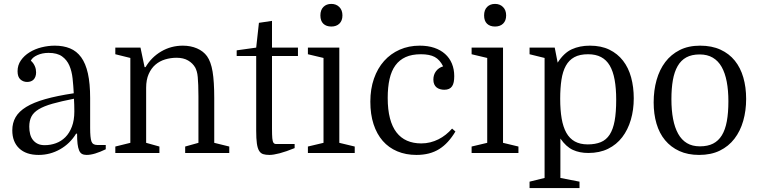

<svg xmlns="http://www.w3.org/2000/svg" viewBox="-20 -784 3895 984"><path d="M43 -116Q43 -57 78.5 -23.5Q114 10 178 10Q237 10 288 -19Q339 -48 370 -99H375Q375 -67 377.5 -46.5Q380 -26 385.5 -13Q391 0 400.5 5Q410 10 424 10Q444 10 468.5 2.5Q493 -5 522 -19V-41H478Q455 -41 448.5 -59.5Q442 -78 442 -128V-281Q442 -356 430.5 -407.5Q419 -459 396 -490.5Q373 -522 339 -536Q305 -550 261 -550Q227 -550 193 -541.5Q159 -533 131.5 -516Q104 -499 87 -474.5Q70 -450 70 -419Q70 -390 84.5 -377Q99 -364 119 -364Q129 -364 137.5 -367Q146 -370 152 -376Q158 -382 161.5 -391.5Q165 -401 165 -413Q165 -421 163.5 -429Q162 -437 158.5 -445Q155 -453 150 -460Q145 -467 138 -473Q146 -490 171.5 -501.5Q197 -513 229 -513Q273 -513 298 -495Q323 -477 335.5 -448Q348 -419 352 -382Q356 -345 358 -306Q272 -293 212 -276Q152 -259 114.5 -236Q77 -213 60 -183.5Q43 -154 43 -116ZM209 -40Q188 -40 173.5 -47Q159 -54 149 -66.5Q139 -79 134.5 -96.5Q130 -114 130 -135Q130 -165 141 -186.5Q152 -208 178.5 -224Q205 -240 249 -252.5Q293 -265 359 -278Q360 -262 360.5 -247Q361 -232 361 -213Q361 -168 348.5 -135Q336 -102 315 -81Q294 -60 266.5 -50Q239 -40 209 -40Z M648 -487V-52L571 -33V0H797V-33L729 -52V-334Q729 -375 742 -404.5Q755 -434 776.5 -452.5Q798 -471 826.5 -479.5Q855 -488 885 -488Q920 -488 944 -474Q968 -460 981 -437Q985 -429 988.5 -417.5Q992 -406 993.5 -388.5Q995 -371 996 -347Q997 -323 997 -290V-52L929 -33V0H1155V-33L1078 -52V-281Q1078 -366 1069.5 -417Q1061 -468 1041 -496Q1022 -522 989.5 -536Q957 -550 917 -550Q857 -550 806.5 -520.5Q756 -491 726 -440H721L700 -540H571V-506Z M1193 -526V-497H1293V-114Q1293 -73 1296.5 -48.5Q1300 -24 1308 -11Q1316 2 1329 6Q1342 10 1361 10Q1381 10 1413.5 1.5Q1446 -7 1490 -25V-46H1418Q1403 -46 1394.5 -46Q1386 -46 1381.5 -52.5Q1377 -59 1375.5 -75.5Q1374 -92 1374 -125V-497H1507V-540H1374V-677L1307 -667L1293 -540Z M1558 -506 1638 -487V-52L1558 -33V0H1798V-33L1719 -52V-540H1558ZM1622 -705Q1622 -677 1637 -662.5Q1652 -648 1678 -648Q1704 -648 1719.5 -663Q1735 -678 1735 -705Q1735 -732 1719 -748Q1703 -764 1678 -764Q1653 -764 1637.5 -748.5Q1622 -733 1622 -705Z M2131 -550Q2075 -550 2028.5 -529.5Q1982 -509 1948.5 -471.5Q1915 -434 1896.5 -381Q1878 -328 1878 -263Q1878 -198 1894.5 -147.5Q1911 -97 1941.5 -62Q1972 -27 2016 -8.5Q2060 10 2114 10Q2149 10 2178 2.5Q2207 -5 2231 -20Q2255 -35 2275.5 -57.5Q2296 -80 2314 -110L2297 -125Q2282 -108 2264.5 -94Q2247 -80 2227 -70Q2207 -60 2185 -54.5Q2163 -49 2139 -49Q2098 -49 2066 -63Q2034 -77 2012 -105.5Q1990 -134 1978.5 -178Q1967 -222 1967 -282Q1967 -337 1976.5 -379Q1986 -421 2006.5 -449Q2027 -477 2059 -491.5Q2091 -506 2137 -506Q2182 -506 2208 -492Q2234 -478 2251 -444Q2228 -437 2214.5 -419Q2201 -401 2201 -376Q2201 -362 2205.5 -352Q2210 -342 2217.5 -336Q2225 -330 2235.5 -327Q2246 -324 2257 -324Q2271 -324 2281 -328.5Q2291 -333 2297 -342Q2303 -351 2305.5 -364Q2308 -377 2308 -394Q2308 -429 2296 -458Q2284 -487 2261 -507.5Q2238 -528 2205.5 -539Q2173 -550 2131 -550Z M2397 -506 2477 -487V-52L2397 -33V0H2637V-33L2558 -52V-540H2397ZM2461 -705Q2461 -677 2476 -662.5Q2491 -648 2517 -648Q2543 -648 2558.5 -663Q2574 -678 2574 -705Q2574 -732 2558 -748Q2542 -764 2517 -764Q2492 -764 2476.5 -748.5Q2461 -733 2461 -705Z M2950 147 2852 128V-74Q2881 -32 2915.5 -16Q2950 0 2995 0Q3053 0 3096.5 -21.5Q3140 -43 3169 -81Q3198 -119 3213 -170Q3228 -221 3228 -280Q3228 -338 3214.5 -387.5Q3201 -437 3173 -473Q3145 -509 3103 -529.5Q3061 -550 3003 -550Q2951 -550 2910.5 -531.5Q2870 -513 2838 -463L2823 -540H2694V-506L2771 -487V128L2694 147V180H2950ZM2851 -278Q2851 -333 2857.5 -375.5Q2864 -418 2880 -447Q2896 -476 2923.5 -491Q2951 -506 2994 -506Q3033 -506 3060.5 -491.5Q3088 -477 3105 -448Q3122 -419 3130 -375Q3138 -331 3138 -273Q3138 -208 3130 -164.5Q3122 -121 3104.5 -94Q3087 -67 3059 -55.5Q3031 -44 2992 -44Q2953 -44 2926 -59Q2899 -74 2882.5 -103.5Q2866 -133 2858.5 -176.5Q2851 -220 2851 -278Z M3804 -277Q3804 -337 3789.5 -387Q3775 -437 3746 -473Q3717 -509 3672.5 -529.5Q3628 -550 3568 -550Q3508 -550 3463.5 -527.5Q3419 -505 3389.5 -466Q3360 -427 3345 -374Q3330 -321 3330 -259Q3330 -200 3344.5 -150.5Q3359 -101 3388.5 -65.5Q3418 -30 3461.5 -10Q3505 10 3563 10Q3624 10 3669 -12Q3714 -34 3744 -73Q3774 -112 3789 -164.5Q3804 -217 3804 -277ZM3421 -276Q3421 -331 3428.5 -373.5Q3436 -416 3453 -445.5Q3470 -475 3497.5 -490Q3525 -505 3566 -505Q3605 -505 3633 -488.5Q3661 -472 3678.5 -441Q3696 -410 3704.5 -365.5Q3713 -321 3713 -265Q3713 -206 3705 -162.5Q3697 -119 3679.5 -90.5Q3662 -62 3634.5 -48Q3607 -34 3567 -34Q3528 -34 3500.5 -50.5Q3473 -67 3455.5 -98.5Q3438 -130 3429.5 -174.5Q3421 -219 3421 -276Z"/></svg>

Font: GradeGX
Style: Regular
Weight: 100
Width: 1
Designer: Adam Twardoch
Foundry: Adam Twardoch
Version: Version 2.002; DEVELOPMENT